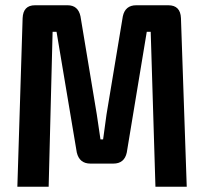

<svg xmlns="http://www.w3.org/2000/svg" viewBox="-20 -710 775 730"><path d="M498 -690H620Q666 -690 668 -641L690 0H571L553 -589H538L462 -130Q453 -88 411 -88H324Q282 -88 272 -130L195 -589H180L165 0H46L66 -641Q68 -690 113 -690H237Q277 -690 286 -648L348 -275Q360 -195 362 -180H372Q379 -233 385 -275L447 -648Q456 -690 498 -690Z"/></svg>

Font: Exo 2 Semi Bold Condensed
Style: Regular
Weight: 600
Width: 3
Designer: Natanael Gama
Version: Version 1.001;PS 001.001;hotconv 1.0.70;makeotf.lib2.5.58329